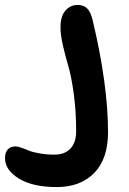

<svg xmlns="http://www.w3.org/2000/svg" viewBox="-195 -511 518 771"><path d="M33.2 240.2Q-63.5 240.2 -119.1 206.1Q-174.8 171.9 -174.8 124Q-174.8 101.6 -164.1 89.4Q-153.3 77.1 -133.8 77.1Q-122.6 77.1 -108.2 82.3Q-93.8 87.4 -79.6 93.5Q-65.4 99.6 -37.8 104.7Q-10.3 109.9 23.9 109.9Q65.4 109.9 88.1 85.4Q110.8 61 110.8 16.1Q110.8 -64 101.1 -134.8Q91.3 -205.6 79.3 -245.8Q67.4 -286.1 57.6 -328.6Q47.9 -371.1 47.9 -400.9Q47.9 -446.3 67.9 -468.8Q87.9 -491.2 116.2 -491.2Q139.6 -491.2 154.1 -478Q168.5 -464.8 176.8 -431.2Q238.8 -170.9 238.8 20Q238.8 126.5 183.6 183.3Q128.4 240.2 33.2 240.2Z"/></svg>

Font: Shantell Sans Irregular Bouncy
Style: Regular
Weight: 600
Designer: Stephen Nixon, Anya Danilova, Shantell Martin
Foundry: Arrow Type
Version: Version 1.006;[9816181b4]